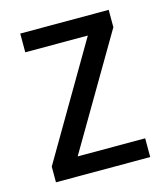

<svg xmlns="http://www.w3.org/2000/svg" viewBox="-87 -604 583 673"><g transform="rotate(-15 204.5 -268.0)"><path d="M376 0H34V-57L275 -468H48V-536H369V-473L131 -68H376Z"/></g></svg>

Font: Noto Sans Gurmukhi SemiCondensed
Style: Regular
Weight: 400
Width: 4
Designer: Jelle Bosma - Monotype Design Team
Foundry: Monotype Imaging Inc.
Version: Version 2.004; ttfautohint (v1.8.4.7-5d5b)